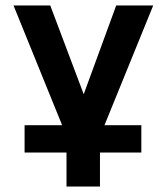

<svg xmlns="http://www.w3.org/2000/svg" viewBox="-20 -520 610 703"><path d="M70 -61.5H207.5L29.5 -500H164L286.5 -175L405.5 -500H541L362.5 -61.5H497.5V38.5H346V163H223.5V38.5H70Z"/></svg>

Font: Overused Grotesk SemiBold
Style: Regular
Weight: 610
Version: Version 0.004